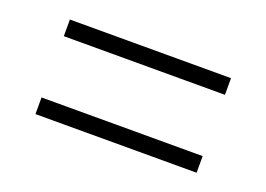

<svg xmlns="http://www.w3.org/2000/svg" viewBox="-52 -596 662 477"><g transform="rotate(20 279.5 -357.0)"><path d="M66 -438H492V-482H66ZM66 -232H492V-276H66Z"/></g></svg>

Font: Noto Serif Bengali Light
Style: Regular
Weight: 300
Designer: Juan Bruce, Universal Thirst, Indian Type Foundry and the Monotype Design Team.
Foundry: Monotype Imaging Inc.
Version: Version 2.003